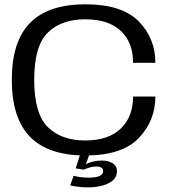

<svg xmlns="http://www.w3.org/2000/svg" viewBox="-20 -700 796 870"><path d="M367 4.5Q199 4.5 116.2 -80Q33.5 -164.5 33.5 -338.5Q33.5 -512 116.2 -596.2Q199 -680.5 367 -680.5Q532.5 -680.5 608.2 -603.5Q684 -526.5 684 -415.5H583Q583 -508 527.2 -560.2Q471.5 -612.5 366 -612.5Q258.5 -612.5 196.8 -552.5Q135 -492.5 135 -338.5Q135 -184.5 196.8 -124Q258.5 -63.5 366 -63.5Q471 -63.5 527 -117.2Q583 -171 583 -262.5H684Q684 -153 608.5 -74.2Q533 4.5 367 4.5ZM381 149Q359 149 338 146.8Q317 144.5 298 140L313.5 96.5Q326.5 100 344 102.5Q361.5 105 382 105Q447.5 105 447.5 75Q447.5 54.5 415 54.5Q401.5 54.5 386.8 58.8Q372 63 360 68.5L323 63L343 0H385L369 44.5Q381 37 400.8 32.2Q420.5 27.5 441 27.5Q470.5 27.5 490.2 39.5Q510 51.5 510 76Q510 101.5 491.2 117.5Q472.5 133.5 443 141.2Q413.5 149 381 149Z"/></svg>

Font: Anybody ExtraExpanded
Style: Regular
Weight: 400
Width: 8
Designer: Tyler Finck
Foundry: Etcetera Type Company
Version: Version 1.010; ttfautohint (v1.8.3) -l 8 -r 50 -G 200 -x 14 